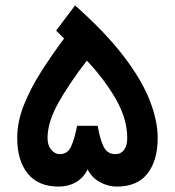

<svg xmlns="http://www.w3.org/2000/svg" viewBox="-20 -688 645 708"><path d="M303.2 -63.5Q288.1 -32.2 260 -16.1Q231.9 0 196.3 0Q121.1 0 82.3 -47.9Q43.5 -95.7 43.5 -179.7Q43.5 -238.8 67.9 -300.3Q92.3 -361.8 131.8 -423.8Q171.4 -485.8 216.3 -545.9L187 -575.2L256.8 -668Q368.2 -569.3 435.1 -481.9Q502 -394.5 531.7 -318.8Q561.5 -243.2 561.5 -179.7Q561.5 -96.2 523.9 -48.1Q486.3 0 411.1 0Q378.4 0 348.4 -16.4Q318.4 -32.7 303.2 -63.5ZM155.3 -179.2Q155.3 -152.3 168.7 -136Q182.1 -119.6 200.7 -119.6Q229 -119.6 241.9 -147.2Q254.9 -174.8 264.2 -224.1H340.3Q348.6 -173.8 362.3 -146.7Q376 -119.6 405.8 -119.6Q425.8 -119.6 437.5 -135.3Q449.2 -150.9 449.2 -179.2Q449.2 -249.5 407 -323Q364.7 -396.5 300.3 -464.4Q234.9 -379.9 195.1 -308.6Q155.3 -237.3 155.3 -179.2Z"/></svg>

Font: Vazirmatn RD UI SemiBold
Style: Regular
Weight: 600
Designer: Saber Rastikerdar
Foundry: Saber Rastikerdar
Version: Version 33.003